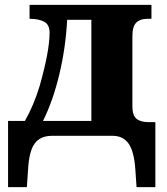

<svg xmlns="http://www.w3.org/2000/svg" viewBox="-20 -556 683 786"><path d="M13 -61H82Q117 -122 142 -203Q183 -347 183 -422Q183 -455 161 -467Q139 -479 101 -479V-536H600V-479H583Q554 -479 538 -463.5Q522 -448 522 -409V-120Q522 -84 538.5 -70Q555 -56 589 -56H616V210H539L534 137Q529 64 506.5 32Q484 0 441 0H193Q145 0 122 31.5Q99 63 95 137L90 210H13ZM354 -61V-475H255Q249 -361 223 -252Q197 -143 156 -61Z"/></svg>

Font: Noto Serif ExtraBold
Style: Regular
Weight: 800
Designer: Monotype Design Team
Foundry: Monotype Imaging Inc.
Version: Version 1.001